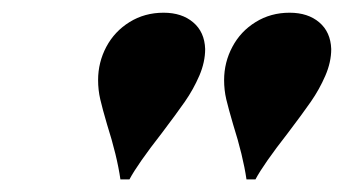

<svg xmlns="http://www.w3.org/2000/svg" viewBox="-20 -750 541 302"><path d="M134.8 -467.8ZM432.6 -540.5Q394.5 -491.7 381.8 -467.8H367.7Q362.3 -504.9 346.7 -554.2Q339.4 -579.1 335.9 -593.8Q332.5 -608.4 332.5 -624Q332.5 -651.9 345.5 -676.3Q358.4 -700.7 382.1 -715.3Q405.8 -730 435.5 -730Q464.4 -730 482.2 -714.8Q500 -699.7 501 -672.9Q501 -652.3 491.7 -630.9Q482.4 -609.4 469 -590.1Q455.6 -570.8 432.6 -540.5ZM234.4 -540.5Q196.3 -491.7 183.6 -467.8H169.4Q164.1 -504.9 148.4 -554.2Q141.1 -579.1 137.7 -593.8Q134.3 -608.4 134.3 -624Q134.3 -651.9 147.2 -676.3Q160.2 -700.7 183.8 -715.3Q207.5 -730 237.3 -730Q266.1 -730 283.9 -714.8Q301.8 -699.7 302.7 -672.9Q302.7 -652.3 293.5 -630.9Q284.2 -609.4 270.8 -590.1Q257.3 -570.8 234.4 -540.5Z"/></svg>

Font: TypoPRO Playfair Display SC
Style: Italic
Weight: 900
Italic angle: -14°
Designer: Claus Eggers Sørensen
Foundry: Claus Eggers Sørensen
Version: Version 1.004;PS 001.004;hotconv 1.0.70;makeotf.lib2.5.58329